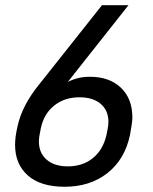

<svg xmlns="http://www.w3.org/2000/svg" viewBox="-20 -710 589 740"><path d="M87.9 -33.2Q38.1 -76.7 38.1 -151.9Q38.1 -181.6 46.9 -220.2Q64 -303.7 133.8 -388.2L373 -689.9H475.1L241.2 -394Q257.3 -402.8 279.8 -408.7Q300.8 -414.1 327.1 -414.1Q401.4 -414.1 445.8 -372.1Q490.2 -330.1 490.2 -256.8Q490.2 -239.3 481 -189.9Q461.4 -95.7 393.6 -42.5Q326.7 9.8 229 9.8Q137.2 9.8 87.9 -33.2ZM390.1 -189Q391.1 -192.9 395 -213.4Q397.9 -228.5 397.9 -240.2Q397.9 -284.2 368.2 -309.6Q338.4 -335 286.1 -335Q228.5 -335 189 -303.2Q148.9 -271.5 137.2 -214.8Q129.9 -181.6 129.9 -165Q129.9 -120.6 159.7 -94.7Q189.5 -68.8 241.2 -68.8Q298.8 -68.8 337.9 -100.6Q377 -132.3 390.1 -189Z"/></svg>

Font: D-DIN Exp
Style: DINExp-Italic
Weight: 400
Width: 7
Italic angle: -12°
Designer: Charles Nix
Foundry: Datto Inc.
Version: Version 1.00